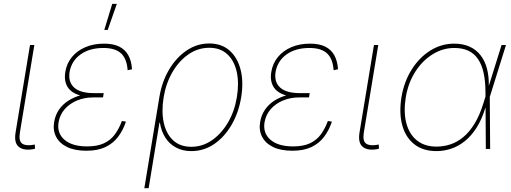

<svg xmlns="http://www.w3.org/2000/svg" viewBox="-20 -775 2661 999"><path d="M153.3 1Q104 9.8 78.1 -10.7Q52.2 -31.2 61 -85.4L136.2 -541H158.7L83.5 -85.4Q76.2 -40 96.4 -27.1Q116.7 -14.2 155.8 -22Q159.2 -22.9 158.4 -22.7Q157.7 -22.5 161.1 -22.9L162.1 -1Q160.2 -1 158 -0.5Q155.8 0 153.3 1Z M429.7 9.3Q369.1 9.3 329.3 -10Q289.6 -29.3 272 -63.2Q254.4 -97.2 261.7 -140.1Q267.6 -175.8 286.4 -203.6Q305.2 -231.4 335 -250.7Q364.7 -270 402.1 -280Q439.5 -290 481.9 -290H519.5L516.1 -268.1H464.4Q419.9 -268.1 381.6 -252.4Q343.3 -236.8 317.4 -207.8Q291.5 -178.7 284.7 -138.7Q275.4 -82.5 315.4 -47.9Q355.5 -13.2 433.1 -13.2Q485.8 -13.2 520.5 -29.3Q555.2 -45.4 577.1 -75Q599.1 -104.5 614.3 -145.5L635.3 -142.1Q620.1 -96.7 594 -62.5Q567.9 -28.3 527.8 -9.5Q487.8 9.3 429.7 9.3ZM478 -268.6Q434.1 -268.6 401.6 -277.1Q369.1 -285.6 349.4 -302.2Q329.6 -318.8 322 -343.8Q314.5 -368.7 319.8 -400.9Q327.1 -445.3 354.2 -478.3Q381.3 -511.2 424.1 -529.5Q466.8 -547.9 521.5 -547.9Q569.3 -547.9 600.3 -532.5Q631.3 -517.1 647.7 -487.5Q664.1 -458 667 -414.6L644 -409.7Q640.1 -468.8 610.1 -497.1Q580.1 -525.4 518.1 -525.4Q446.3 -525.4 399.7 -492.2Q353 -459 342.3 -402.3Q333.5 -349.1 365.5 -319.8Q397.5 -290.5 467.8 -290.5H519.5L516.1 -268.6ZM522.5 -619.1 564 -754.9H587.9L540.5 -619.1Z M731 204.1 809.1 -269Q822.3 -349.6 859.6 -412.6Q897 -475.6 950.9 -512.2Q1004.9 -548.8 1068.8 -548.8Q1132.8 -548.8 1174.3 -512.2Q1215.8 -475.6 1231.9 -412.4Q1248 -349.1 1234.9 -269Q1221.7 -188.5 1184.6 -125Q1147.5 -61.5 1093.8 -25.1Q1040 11.2 975.6 11.2Q930.7 11.2 896.2 -7.1Q861.8 -25.4 840.3 -58.8Q818.8 -92.3 812 -136.7H809.6L753.4 204.1ZM975.6 -11.2Q1033.2 -11.2 1082.3 -44.9Q1131.3 -78.6 1165.8 -137Q1200.2 -195.3 1212.4 -269Q1224.6 -343.3 1211.7 -401.4Q1198.7 -459.5 1162.6 -492.9Q1126.5 -526.4 1068.8 -526.4Q1010.7 -526.4 961.4 -492.7Q912.1 -459 877.9 -400.9Q843.8 -342.8 831.5 -269Q819.3 -195.3 832 -137Q844.7 -78.6 880.9 -44.9Q917 -11.2 975.6 -11.2Z M1501.5 9.3Q1440.9 9.3 1401.1 -10Q1361.3 -29.3 1343.8 -63.2Q1326.2 -97.2 1333.5 -140.1Q1339.4 -175.8 1358.2 -203.6Q1377 -231.4 1406.7 -250.7Q1436.5 -270 1473.9 -280Q1511.2 -290 1553.7 -290H1591.3L1587.9 -268.1H1536.1Q1491.7 -268.1 1453.4 -252.4Q1415 -236.8 1389.2 -207.8Q1363.3 -178.7 1356.4 -138.7Q1347.2 -82.5 1387.2 -47.9Q1427.2 -13.2 1504.9 -13.2Q1557.6 -13.2 1592.3 -29.3Q1627 -45.4 1648.9 -75Q1670.9 -104.5 1686 -145.5L1707 -142.1Q1691.9 -96.7 1665.8 -62.5Q1639.6 -28.3 1599.6 -9.5Q1559.6 9.3 1501.5 9.3ZM1549.8 -268.6Q1505.9 -268.6 1473.4 -277.1Q1440.9 -285.6 1421.1 -302.2Q1401.4 -318.8 1393.8 -343.8Q1386.2 -368.7 1391.6 -400.9Q1398.9 -445.3 1426 -478.3Q1453.1 -511.2 1495.8 -529.5Q1538.6 -547.9 1593.3 -547.9Q1641.1 -547.9 1672.1 -532.5Q1703.1 -517.1 1719.5 -487.5Q1735.8 -458 1738.8 -414.6L1715.8 -409.7Q1711.9 -468.8 1681.9 -497.1Q1651.9 -525.4 1589.8 -525.4Q1518.1 -525.4 1471.4 -492.2Q1424.8 -459 1414.1 -402.3Q1405.3 -349.1 1437.3 -319.8Q1469.2 -290.5 1539.6 -290.5H1591.3L1587.9 -268.6Z M1942.9 1Q1893.6 9.8 1867.7 -10.7Q1841.8 -31.2 1850.6 -85.4L1925.8 -541H1948.2L1873 -85.4Q1865.7 -40 1886 -27.1Q1906.2 -14.2 1945.3 -22Q1948.7 -22.9 1948 -22.7Q1947.3 -22.5 1950.7 -22.9L1951.7 -1Q1949.7 -1 1947.5 -0.5Q1945.3 0 1942.9 1Z M2251 11.2Q2181.2 11.2 2135.7 -24.4Q2090.3 -60.1 2073 -123.3Q2055.7 -186.5 2068.8 -269Q2082.5 -350.6 2122.1 -413.3Q2161.6 -476.1 2219 -512Q2276.4 -547.9 2343.3 -547.9Q2388.2 -547.9 2422.4 -532.7Q2456.5 -517.6 2479.5 -488.8Q2502.4 -460 2513.4 -419.2Q2524.4 -378.4 2523.4 -326.2H2529.3L2528.3 -272.5L2530.3 0H2507.8L2505.9 -300.3Q2505.4 -356 2495.8 -397.9Q2486.3 -439.9 2466.6 -468.5Q2446.8 -497.1 2416.5 -511.2Q2386.2 -525.4 2343.8 -525.4Q2283.7 -525.4 2230.7 -492.4Q2177.7 -459.5 2140.9 -401.9Q2104 -344.2 2091.3 -269Q2079.1 -192.9 2094 -135Q2108.9 -77.1 2148.9 -44.7Q2189 -12.2 2251 -12.2Q2288.1 -12.2 2323.2 -23.7Q2358.4 -35.2 2390.1 -61.3Q2421.9 -87.4 2448.5 -130.4Q2475.1 -173.3 2494.6 -235.8L2589.8 -541H2612.8L2527.8 -269L2511.2 -213.9H2505.4Q2486.8 -152.8 2459.2 -109.9Q2431.6 -66.9 2397.7 -40Q2363.8 -13.2 2326.4 -1Q2289.1 11.2 2251 11.2Z"/></svg>

Font: Inter 17pt Thin
Style: Italic
Weight: 250
Italic angle: -9.3988°
Version: Version 4.001;git-66647c0bb